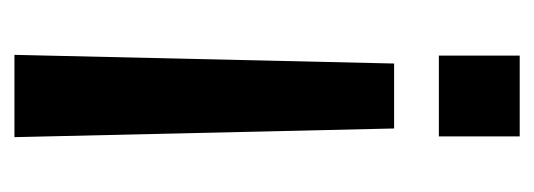

<svg xmlns="http://www.w3.org/2000/svg" viewBox="-257 -483 740 266"><g transform="rotate(-90 113.0 -350.0)"><path d="M158 -174H68L56 -700H170ZM169 0H57V-112H169Z"/></g></svg>

Font: Bebas Kai
Style: Regular
Weight: 400
Designer: Ryoichi Tsunekawa
Foundry: Dharma Type
Version: Version 1.001;PS 001.001;hotconv 1.0.70;makeotf.lib2.5.58329